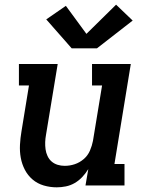

<svg xmlns="http://www.w3.org/2000/svg" viewBox="-20 -794 640 822"><path d="M223 8Q194 8 167 0Q140 -8 119.5 -25.5Q99 -43 86.5 -67Q74 -91 69 -118Q64 -145 65.5 -174Q67 -203 72 -232L104 -428H61V-520H227L177 -217Q174 -201 173.5 -185.5Q173 -170 175 -155Q177 -140 183.5 -126Q190 -112 201 -102.5Q212 -93 226.5 -88.5Q241 -84 257 -84Q279 -84 300 -91Q321 -98 338.5 -113Q356 -128 365 -149Q374 -170 378 -191L417 -428H374V-520H540L470 -92H513V0H346L358 -70Q347 -52 332.5 -36.5Q318 -21 300 -10.5Q282 0 262 4Q242 8 223 8ZM287 -587 178 -711 262 -769 350 -649 477 -774 548 -706 395 -587Z"/></svg>

Font: Iosevka Etoile SmBdObl
Style: Regular
Weight: 600
Italic angle: -9°
Designer: Belleve Invis
Foundry: Belleve Invis
Version: Version 15.5.2; ttfautohint (v1.8.4)